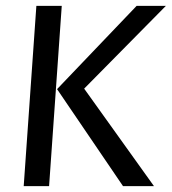

<svg xmlns="http://www.w3.org/2000/svg" viewBox="-20 -632 583 652"><path d="M397.7 0 173.8 -329.3 443.9 -612H543.2L265.8 -331L502.8 0ZM60.5 0 103.5 -612H189.7L146.7 0Z"/></svg>

Font: Ancizar Sans Thin
Style: Italic
Weight: 100
Italic angle: -4°
Designer: Cesar Puertas, Viviana Monsalve, Julian Moncada, Julian Prieto, Jose Castro, Mariel Hernandez, Felipe Aragon, Sara Alarc
Version: Version 8.100